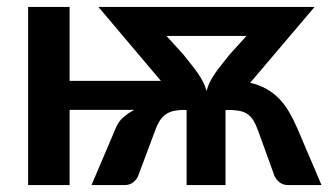

<svg xmlns="http://www.w3.org/2000/svg" viewBox="-20 -533 949 553"><path d="M508.5 -375.5Q521 -359.5 531.5 -346.5Q542 -333.5 550.2 -321.5Q558.5 -309.5 564.8 -297.2Q571 -285 575 -271Q578.5 -285 584.8 -297.2Q591 -309.5 599.2 -321.5Q607.5 -333.5 618 -346.5Q628.5 -359.5 641 -375.5L690 -429.5H459.5ZM906 0H809.5Q795 0 784.8 -8.2Q774.5 -16.5 770.5 -26.5L724.5 -153.5Q717.5 -173.5 710 -185.8Q702.5 -198 692.2 -204.8Q682 -211.5 668 -214Q654 -216.5 634.5 -216.5L634 -216H629.5V0H517.5V-216H514.5L514 -216.5H513.5Q496 -216.5 482.8 -214Q469.5 -211.5 459 -204.8Q448.5 -198 440.5 -185.8Q432.5 -173.5 425.5 -153.5L378 -26.5Q374 -16.5 364 -8.2Q354 0 339.5 0H243.5L313 -163Q319.5 -180.5 333.5 -193.5Q347.5 -206.5 366.5 -216.5H180.5V0H61V-513H180.5V-300H443.5L263.5 -513H886L700.5 -294.5Q726.5 -288.5 746.8 -277.2Q767 -266 783.2 -249.5Q799.5 -233 812.2 -211.2Q825 -189.5 836.5 -163Z"/></svg>

Font: Lato 2
Style: Bold
Weight: 700
Designer: Lukasz Dziedzic with Adam Twardoch and Botio Nikoltchev
Foundry: tyPoland Lukasz Dziedzic
Version: Version 2.015; 2015-08-06; http://www.latofonts.com/